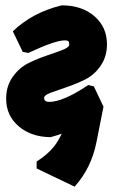

<svg xmlns="http://www.w3.org/2000/svg" viewBox="-20 -501 443 718"><path d="M169 12Q96 11 49.5 -29Q3 -69 3 -132Q3 -179 27.5 -213.5Q52 -248 86.5 -265Q121 -282 155.5 -293.5Q190 -305 214.5 -314.5Q239 -324 239 -335Q239 -344 235.5 -347Q232 -350 222 -350Q186 -350 86 -303L65 -307L28 -384Q102 -455 211 -481Q286 -481 333 -440.5Q380 -400 380 -335Q380 -289 356 -254.5Q332 -220 297 -203Q262 -186 227.5 -174.5Q193 -163 169 -154Q145 -145 145 -135Q145 -120 164 -120Q216 -120 310 -183L331 -178L367 -102L341 29Q322 127 259 197L117 129V103Q177 65 202 16L211 -1Q197 4 169 12Z"/></svg>

Font: Alegreya Sans Black
Style: Italic
Weight: 900
Italic angle: -7°
Designer: Juan Pablo del Peral
Foundry: Huerta Tipografica
Version: Version 2.007